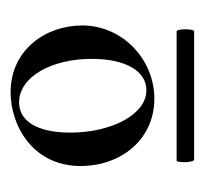

<svg xmlns="http://www.w3.org/2000/svg" viewBox="-32 -638 386 362"><g transform="rotate(-90 161.0 -457.0)"><path d="M156 -359C230 -359 294 -419 294 -495C294 -564 248 -630 168 -630C105 -630 29 -588 29 -498C29 -423 78 -359 156 -359ZM172 -374C125 -374 92 -442 92 -517C92 -579 113 -614 149 -614C197 -614 231 -553 231 -477C231 -413 208 -374 172 -374ZM41 -284H283C288 -284 288 -317 283 -317H39C35 -317 35 -284 41 -284Z"/></g></svg>

Font: Cormorant SC Semi
Style: Regular
Weight: 600
Designer: Christian Thalmann (Catharsis Fonts)
Version: Version 1.000;PS 001.000;hotconv 1.0.70;makeotf.lib2.5.58329